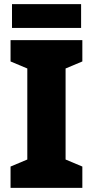

<svg xmlns="http://www.w3.org/2000/svg" viewBox="-20 -908 448 928"><path d="M372 -888H38V-773H372ZM378 0V-103L297 -137V-577L378 -611V-714H31V-611L112 -577V-137L31 -103V0Z"/></svg>

Font: Noto Sans Sinhala SemiCondensed Black
Style: Regular
Weight: 900
Width: 4
Designer: Jelle Bosma - Monotype Design Team
Foundry: Monotype Imaging Inc.
Version: Version 2.006